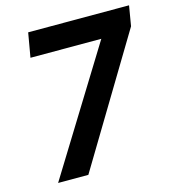

<svg xmlns="http://www.w3.org/2000/svg" viewBox="-105 -788 795 877"><g transform="rotate(-15 292.5 -350.0)"><path d="M62 0 423 -585H88L108 -700H585L569 -605L205 0Z"/></g></svg>

Font: DM Sans 17pt
Style: Bold Italic
Weight: 700
Italic angle: -10°
Version: Version 4.004;gftools[0.9.30]